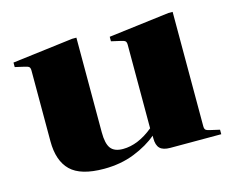

<svg xmlns="http://www.w3.org/2000/svg" viewBox="-79 -616 903 740"><g transform="rotate(-15 373.0 -246.0)"><path d="M439 -448 404 -456V-474L646 -504H663V-48Q663 -37 667.5 -33Q672 -29 687 -26L722 -18V0H519Q490 0 477.5 -12.5Q465 -25 465 -52V-63Q429 -32 374 -10Q319 12 252 12Q159 12 119 -27Q79 -66 79 -144V-426Q79 -437 74.5 -441Q70 -445 55 -448L20 -456V-474L262 -504H279V-126Q279 -81 293.5 -62Q308 -43 342 -43Q402 -43 463 -93V-426Q463 -437 458.5 -441Q454 -445 439 -448Z"/></g></svg>

Font: Chonburi
Style: Regular
Weight: 400
Designer: Thanarat Vachiruckul and Stawix Ruecha
Foundry: Cadson Demak & Katatrad
Version: Version 1.000